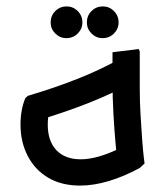

<svg xmlns="http://www.w3.org/2000/svg" viewBox="-20 -579 525 599"><path d="M230 0Q172 0 130.5 -24.5Q89 -49 66.5 -92.5Q44 -136 44 -190Q44 -237 59 -273L67 -280Q151 -305 220.5 -332.5Q290 -360 346 -391L388 -319Q332 -288 259.5 -259Q187 -230 97 -203L132 -235Q133 -229 131 -217.5Q129 -206 129 -190Q129 -139 156 -110.5Q183 -82 232 -82Q282 -82 351 -115L416 -55Q366 -28 319 -14Q272 0 230 0ZM340 -55 343 -105Q343 -105 340 -137.5Q337 -170 334 -221Q331 -272 331 -328V-416L413 -426L416 -418V-302Q416 -261 418.5 -220Q421 -179 423.5 -144.5Q426 -110 428.5 -89.5Q431 -69 431 -69L416 -55ZM187 -460Q167 -460 152.5 -474.5Q138 -489 138 -509Q138 -530 152.5 -544.5Q167 -559 188 -559Q208 -559 222.5 -544.5Q237 -530 237 -509Q237 -489 222.5 -474.5Q208 -460 187 -460ZM300 -460Q280 -460 265.5 -474.5Q251 -489 251 -509Q251 -530 265.5 -544.5Q280 -559 301 -559Q321 -559 335.5 -544.5Q350 -530 350 -509Q350 -489 335.5 -474.5Q321 -460 300 -460Z"/></svg>

Font: Fustat Medium
Style: Regular
Weight: 500
Designer: Mohamed Gaber, Khaled Hosny, Laura Garcia Mut
Foundry: Kief Type Foundry, Alif Type Foundry, Hard Type Foundry
Version: Version 1.007